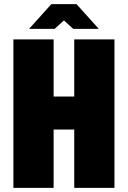

<svg xmlns="http://www.w3.org/2000/svg" viewBox="-20 -911 620 931"><path d="M45 0V-720H240V-443H340V-720H535V0H340V-283H240V0ZM121 -771 229 -891H351L459 -771H335L290 -812L245 -771Z"/></svg>

Font: Protest Strike
Style: Regular
Weight: 400
Designer: Octavio Pardo
Foundry: Ashler Design
Version: Version 2.005; ttfautohint (v1.8.4.7-5d5b)